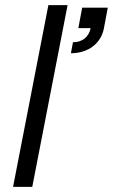

<svg xmlns="http://www.w3.org/2000/svg" viewBox="-20 -730 441 750"><path d="M31 0H106L244 -710H169ZM265 -565 257 -522C324 -522 375 -560 386 -620L401 -700H301L286 -620H334C327 -585 301 -565 265 -565Z"/></svg>

Font: Uncut Sans
Style: Italic
Weight: 400
Italic angle: -11°
Designer: Kasper Nordkvist
Foundry: UNCUT.wtf
Version: Version 1.304;Glyphs 3.2 (3246)